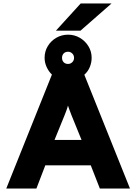

<svg xmlns="http://www.w3.org/2000/svg" viewBox="-20 -1082 782 1102"><path d="M16 0 278 -654Q259.5 -671.5 247.8 -697Q236 -722.5 236 -750Q236 -787 254.2 -817.2Q272.5 -847.5 303.2 -865.2Q334 -883 371 -883Q407 -883 437.8 -865.2Q468.5 -847.5 487.2 -817.2Q506 -787 506 -750Q506 -722.5 495.2 -696.8Q484.5 -671 464 -653L726 0H553L501 -133H240L189 0ZM371 -715Q384.5 -715 394.8 -725Q405 -735 405 -750Q405 -765 394.8 -775Q384.5 -785 371 -785Q354.5 -785 345.2 -775Q336 -765 336 -750Q336 -735 345.2 -725Q354.5 -715 371 -715ZM293 -279H448L391 -419Q386 -432 380 -447.8Q374 -463.5 370 -476Q367 -463.5 361.2 -447.8Q355.5 -432 350 -419ZM301 -906 443 -1062H620L442 -906Z"/></svg>

Font: Overpass Black
Style: Regular
Weight: 900
Designer: Delve Withrington, Dave Bailey, Thomas Jockin
Foundry: Delve Fonts LLC
Version: Version 4.000; ttfautohint (v1.8.3)